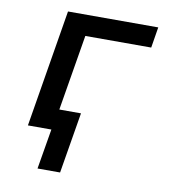

<svg xmlns="http://www.w3.org/2000/svg" viewBox="-79 -590 758 838"><g transform="rotate(10 300.0 -171.0)"><path d="M143 178 173 0H69L155 -520H555L540 -428H248L192 -92H288L243 178Z"/></g></svg>

Font: Iosevka Aile Semibold Oblique
Style: Regular
Weight: 600
Italic angle: -9°
Designer: Belleve Invis
Foundry: Belleve Invis
Version: Version 31.1.0; ttfautohint (v1.8.4)